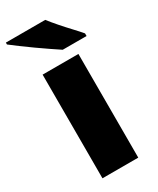

<svg xmlns="http://www.w3.org/2000/svg" viewBox="-202 -827 730 887"><g transform="rotate(-30 163.0 -383.0)"><path d="M258 0H67V-553H258ZM204 -766Q221 -744 244.5 -717Q268 -690 292 -664.5Q316 -639 332 -620V-606H205Q185 -619 156.5 -638.5Q128 -658 97.5 -679.5Q67 -701 39.5 -721.5Q12 -742 -6 -756V-766Z"/></g></svg>

Font: Noto Sans Syriac Eastern Black
Style: Regular
Weight: 900
Designer: Patrick Giasson and the Monotype Design Team
Foundry: Monotype Imaging Inc.
Version: Version 3.001; ttfautohint (v1.8.4.7-5d5b)